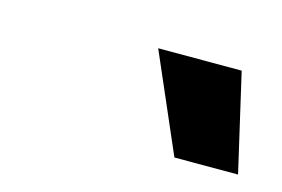

<svg xmlns="http://www.w3.org/2000/svg" viewBox="-37 -947 398 271"><g transform="rotate(15 161.5 -811.5)"><path d="M168 -883H290L323 -740H230Z"/></g></svg>

Font: Mona Sans SemiBold
Style: Italic
Weight: 600
Italic angle: -11.7°
Designer: Deni Anggara
Foundry: GitHub
Version: Version 2.000